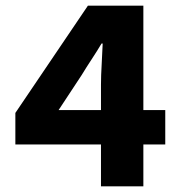

<svg xmlns="http://www.w3.org/2000/svg" viewBox="-20 -655 640 675"><path d="M335 0V-357Q335 -389 337.5 -430Q340 -471 341 -502H337Q321 -475 302.5 -447Q284 -419 267 -391L186 -268H561V-147H34V-258L289 -635H484V0Z"/></svg>

Font: Source Code Pro ExtraLight ExtraBold
Style: Regular
Weight: 800
Monospace: yes
Version: Version 1.018;hotconv 1.0.116;makeotfexe 2.5.65601